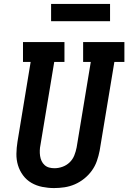

<svg xmlns="http://www.w3.org/2000/svg" viewBox="-20 -949 653 977"><path d="M255 8Q225 8 195 2Q165 -4 140 -18.5Q115 -33 97.5 -56.5Q80 -80 71.5 -108Q63 -136 63.5 -166.5Q64 -197 69 -228L136 -634H97V-735H308V-634H256L186 -212Q183 -198 182.5 -183.5Q182 -169 184 -155.5Q186 -142 191.5 -130Q197 -118 207 -109Q217 -100 230 -96.5Q243 -93 257 -93Q278 -93 298.5 -100.5Q319 -108 334.5 -123Q350 -138 358 -158Q366 -178 370 -199L442 -634H403V-735H613V-634H562L487 -182Q482 -156 473 -130Q464 -104 447.5 -81Q431 -58 408.5 -40Q386 -22 360.5 -11Q335 0 308 4Q281 8 255 8ZM240 -841V-929H540V-841Z"/></svg>

Font: Iosevka Curly Slab Extended
Style: Bold Italic
Weight: 700
Width: 7
Italic angle: -9°
Monospace: yes
Designer: Belleve Invis
Foundry: Belleve Invis
Version: Version 11.0.0; ttfautohint (v1.8.3)